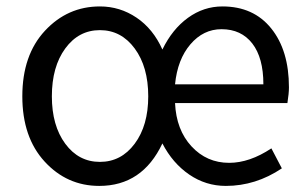

<svg xmlns="http://www.w3.org/2000/svg" viewBox="-20 -577 977 609"><path d="M294.9 12.7Q192.4 12.7 121.6 -64.5Q50.8 -141.6 50.8 -271.5Q50.8 -402.3 122.6 -479.5Q194.3 -556.6 296.9 -556.6Q360.4 -556.6 413.1 -521Q465.8 -485.4 495.1 -419.9Q526.4 -484.4 576.2 -520.5Q626 -556.6 685.5 -556.6Q784.2 -556.6 840.3 -486.8Q896.5 -417 896.5 -299.8Q896.5 -281.2 891.6 -250H535.2Q539.1 -165 587.4 -112.8Q635.7 -60.5 707 -60.5Q771.5 -60.5 840.8 -106.4L874 -43Q791 12.7 696.3 12.7Q632.8 12.7 580.1 -23.4Q527.3 -59.6 495.1 -122.1Q431.6 12.7 294.9 12.7ZM450.2 -271.5Q450.2 -365.2 407.2 -423.3Q364.3 -481.4 296.9 -481.4Q229.5 -481.4 187 -423.3Q144.5 -365.2 144.5 -271.5Q144.5 -178.7 187 -121.1Q229.5 -63.5 296.9 -63.5Q364.3 -63.5 407.2 -121.1Q450.2 -178.7 450.2 -271.5ZM535.2 -309.6H815.4Q815.4 -393.6 780.3 -439Q745.1 -484.4 682.6 -484.4Q625 -484.4 584 -436.5Q543 -388.7 535.2 -309.6Z"/></svg>

Font: Gen Shin Gothic Regular
Style: Regular
Weight: 400
Designer: [Source Han Sans]
Ryoko NISHIZUKA  (kana & ideographs); Paul D. Hunt (Latin, Greek & Cyrillic); Wenlong ZHANG  (bopomofo
Version: Version 1.002.20150607